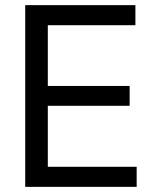

<svg xmlns="http://www.w3.org/2000/svg" viewBox="-20 -727 607 747"><path d="M78.1 -707H506.8V-628.9H166V-392.6H484.4V-315.4H166V-78.1H511.7V0H78.1Z"/></svg>

Font: Pretendard
Style: Regular
Weight: 400
Designer: Base glyphs from Inter by Rasmus Andersson; Hangeul glyphs from Noto Sans CJK(Source Han Sans) by Jang Soo-young and Kan
Foundry: Kil Hyung-jin
Version: Version 1.309